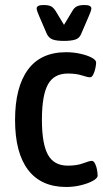

<svg xmlns="http://www.w3.org/2000/svg" viewBox="-20 -738 410 765"><path d="M244 7Q144 7 92 -61Q40 -129 40 -260Q40 -390 91 -460Q142 -530 244 -530Q272 -530 299.5 -524Q327 -518 345 -508.5Q363 -499 363 -489Q363 -480 360 -466Q357 -452 351.5 -441Q346 -430 339 -430Q329 -430 306.5 -437.5Q284 -445 250 -445Q195 -445 171 -401.5Q147 -358 147 -261Q147 -165 171 -121.5Q195 -78 250 -78Q287 -78 311.5 -87.5Q336 -97 346 -97Q353 -97 358.5 -86.5Q364 -76 366.5 -62Q369 -48 369 -38Q369 -28 350 -17.5Q331 -7 302.5 0Q274 7 244 7ZM317 -718Q344 -718 344 -704Q344 -700 341 -691.5Q338 -683 334 -674L303 -602Q296 -585 279 -580Q262 -575 235 -575Q206 -575 190.5 -580.5Q175 -586 167 -602L136 -674Q132 -683 129 -691.5Q126 -700 126 -704Q126 -718 153 -718Q174 -718 184 -712.5Q194 -707 203 -692L235 -639L267 -692Q275 -707 286 -712.5Q297 -718 317 -718Z"/></svg>

Font: Asap Condensed Medium
Style: Regular
Weight: 500
Width: 3
Designer: Pablo Cosgaya
Foundry: Omnibus-Type
Version: Version 3.001; ttfautohint (v1.8.4.7-5d5b)